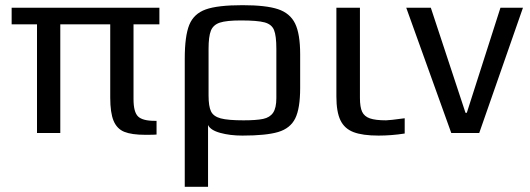

<svg xmlns="http://www.w3.org/2000/svg" viewBox="-20 -514 2047 742"><path d="M406 -137V-420H213V0H123V-420H25V-484H596V-420H496V-131Q496 -81 513.5 -64Q531 -47 578 -47H585V6Q577 7 542 7Q489 7 460.5 -4.5Q432 -16 419 -47Q406 -78 406 -137Z M694 -287Q694 -375 711.5 -418Q729 -461 775 -477.5Q821 -494 917 -494Q1008 -494 1054.5 -478.5Q1101 -463 1120.5 -423Q1140 -383 1140 -304V-174Q1140 -95 1121 -56.5Q1102 -18 1055.5 -4Q1009 10 917 10Q869 10 831 -0.5Q793 -11 784 -31V208H694ZM1048 -135V-325Q1048 -376 1039 -398Q1030 -420 1002.5 -427.5Q975 -435 911 -435Q855 -435 829.5 -426.5Q804 -418 795 -395.5Q786 -373 786 -325V-145Q786 -103 795.5 -83.5Q805 -64 833 -56.5Q861 -49 921 -49Q971 -49 997 -54.5Q1023 -60 1035.5 -78.5Q1048 -97 1048 -135Z M1280 -141V-484H1371V-136Q1371 -100 1379.5 -82Q1388 -64 1409.5 -56.5Q1431 -49 1472 -49Q1485 -49 1544 -57V2Q1493 10 1443 10Q1381 10 1346 -3.5Q1311 -17 1295.5 -49.5Q1280 -82 1280 -141Z M1550 0ZM1550 -484H1645L1779 -78H1784L1914 -484H2001L1832 0H1724Z"/></svg>

Font: Play
Style: Regular
Weight: 400
Designer: Jonas Hecksher (Cyrillic expansion: Cyreal)
Foundry: Jonas Hecksher, Playtype, e-types AS
Version: Version 2.101; ttfautohint (v1.5.65-e2d9)